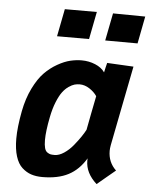

<svg xmlns="http://www.w3.org/2000/svg" viewBox="-52 -756 638 814"><g transform="rotate(5 266.5 -348.5)"><path d="M396 -711.9 533.2 -710.4 510.7 -594.2 373 -594.7ZM190.9 -711.9H327.1L304.2 -594.7H168ZM167.5 -250.5Q155.3 -189.5 155.3 -151.9Q155.3 -130.9 158.9 -117.9Q162.6 -105 170.4 -99.9Q178.2 -94.7 184.3 -93.5Q190.4 -92.3 201.7 -92.3Q220.2 -92.3 241.5 -106.4Q262.7 -120.6 279.8 -141.6Q296.9 -162.6 308.6 -179.9Q320.3 -197.3 327.1 -210.4Q331.5 -234.9 341.1 -283.4Q350.6 -332 355.5 -356Q343.8 -373.5 323.5 -386.7Q303.2 -399.9 281.7 -399.9Q270.5 -399.9 259.8 -397Q249 -394 235.1 -384.5Q221.2 -375 209.5 -359.4Q197.8 -343.8 186.3 -315.7Q174.8 -287.6 167.5 -250.5ZM435.1 -154.3Q432.6 -140.6 432.6 -130.4Q432.6 -81.5 466.8 -49.3Q453.6 -38.6 428 -17.1Q402.3 4.4 389.6 15.1Q341.8 -27.8 341.8 -80.6Q341.8 -86.9 342.3 -90.3Q312.5 -40.5 268.3 -17.6Q224.1 5.4 157.7 5.4Q130.9 5.4 110.1 -1.5Q89.4 -8.3 71.3 -24.7Q53.2 -41 43.5 -72Q33.7 -103 33.7 -147.5Q33.7 -195.8 46.9 -265.1Q57.6 -320.3 78.9 -363.5Q100.1 -406.7 124.8 -431.9Q149.4 -457 178.7 -473.6Q208 -490.2 232.9 -496.1Q257.8 -502 281.2 -502Q312 -502 339.1 -490.7Q366.2 -479.5 379.9 -459.5Q381.3 -466.3 384.5 -480Q387.7 -493.7 389.6 -500.5L502 -494.6Q490.7 -438 468.5 -324.5Q446.3 -210.9 435.1 -154.3Z"/></g></svg>

Font: Fantasque Sans Mono
Style: Bold Italic
Weight: 700
Italic angle: -11°
Monospace: yes
Designer: Jany Belluz
Version: Version 1.7.1